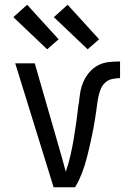

<svg xmlns="http://www.w3.org/2000/svg" viewBox="-20 -786 540 806"><path d="M295 0H205L44 -520H126L226 -173Q234 -146 241.5 -119Q249 -92 256 -65Q268 -99 276 -134.5Q284 -170 290 -206Q296 -242 301 -278Q306 -314 310 -351H311Q313 -375 317 -398.5Q321 -422 330.5 -443.5Q340 -465 355.5 -483Q371 -501 392 -512Q413 -523 437 -525.5Q461 -528 484 -528V-458Q468 -458 451.5 -454.5Q435 -451 422.5 -440Q410 -429 403.5 -413.5Q397 -398 393.5 -382Q390 -366 388 -349.5Q386 -333 383.5 -316.5Q381 -300 378.5 -284Q376 -268 373 -251.5Q370 -235 366.5 -219Q363 -203 359.5 -186.5Q356 -170 352 -154Q348 -138 344 -122Q340 -106 335 -90.5Q330 -75 324 -59.5Q318 -44 311 -29Q304 -14 295 0ZM348 -579 206 -714 264 -766 396 -621ZM178 -579 36 -714 94 -766 226 -621Z"/></svg>

Font: Iosevka MaddieWtf
Style: Regular
Weight: 400
Monospace: yes
Designer: Belleve Invis
Foundry: Belleve Invis
Version: Version 31.3.0; ttfautohint (v1.8.3)